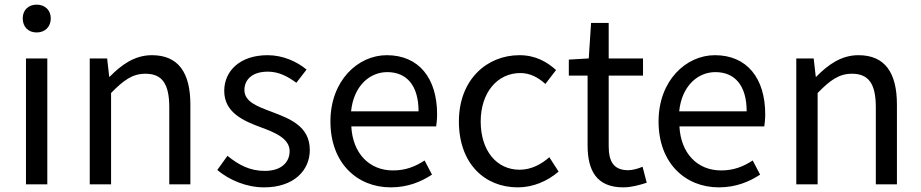

<svg xmlns="http://www.w3.org/2000/svg" viewBox="-20 -795 3972 828"><path d="M92 0H184V-543H92ZM138 -655C174 -655 199 -679 199 -716C199 -751 174 -775 138 -775C102 -775 78 -751 78 -716C78 -679 102 -655 138 -655Z M367 0H459V-394C513 -449 551 -477 607 -477C679 -477 710 -434 710 -332V0H801V-344C801 -482 749 -557 635 -557C561 -557 504 -516 453 -464H451L442 -543H367Z M1119 13C1247 13 1316 -60 1316 -148C1316 -251 1230 -283 1151 -313C1090 -336 1034 -356 1034 -407C1034 -450 1066 -486 1135 -486C1183 -486 1221 -465 1258 -438L1302 -495C1261 -529 1201 -557 1134 -557C1015 -557 947 -489 947 -403C947 -310 1029 -274 1105 -246C1165 -224 1229 -198 1229 -143C1229 -96 1194 -58 1122 -58C1057 -58 1009 -84 961 -123L917 -62C968 -19 1042 13 1119 13Z M1665 13C1738 13 1796 -11 1843 -42L1811 -103C1770 -76 1728 -60 1675 -60C1572 -60 1501 -134 1495 -250H1861C1863 -264 1865 -282 1865 -302C1865 -457 1787 -557 1648 -557C1524 -557 1405 -448 1405 -271C1405 -92 1520 13 1665 13ZM1494 -315C1505 -423 1573 -484 1650 -484C1735 -484 1785 -425 1785 -315Z M2213 13C2278 13 2340 -13 2389 -55L2349 -117C2315 -87 2271 -63 2221 -63C2121 -63 2053 -146 2053 -271C2053 -396 2125 -480 2224 -480C2266 -480 2301 -461 2332 -433L2378 -493C2340 -527 2291 -557 2220 -557C2080 -557 1959 -452 1959 -271C1959 -91 2069 13 2213 13Z M2668 13C2702 13 2738 3 2769 -7L2751 -76C2733 -68 2709 -61 2689 -61C2626 -61 2605 -99 2605 -165V-469H2753V-543H2605V-696H2529L2519 -543L2433 -538V-469H2514V-168C2514 -59 2553 13 2668 13Z M3080 13C3153 13 3211 -11 3258 -42L3226 -103C3185 -76 3143 -60 3090 -60C2987 -60 2916 -134 2910 -250H3276C3278 -264 3280 -282 3280 -302C3280 -457 3202 -557 3063 -557C2939 -557 2820 -448 2820 -271C2820 -92 2935 13 3080 13ZM2909 -315C2920 -423 2988 -484 3065 -484C3150 -484 3200 -425 3200 -315Z M3414 0H3506V-394C3560 -449 3598 -477 3654 -477C3726 -477 3757 -434 3757 -332V0H3848V-344C3848 -482 3796 -557 3682 -557C3608 -557 3551 -516 3500 -464H3498L3489 -543H3414Z"/></svg>

Font: Noto Sans KR
Style: Regular
Weight: 400
Designer: Ryoko NISHIZUKA 西塚涼子 (kana, bopomofo & ideographs); Paul D. Hunt (Latin, Greek & Cyrillic); Sandoll Communications 산돌커뮤니
Foundry: Adobe
Version: Version 2.004;hotconv 1.0.118;makeotfexe 2.5.65603